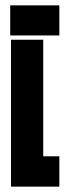

<svg xmlns="http://www.w3.org/2000/svg" viewBox="-20 -620 253 715"><path d="M18 -600H201V-488H18ZM21 75V-472H141V-38H201V75Z"/></svg>

Font: BroshK
Style: Medium
Weight: 500
Designer: gluk
Foundry: gluk
Version: Version 0.60